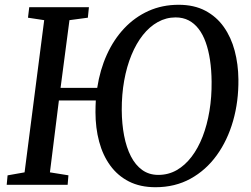

<svg xmlns="http://www.w3.org/2000/svg" viewBox="-20 -773 1051 803"><path d="M630.3 10Q566.4 10 519.2 -14Q472.1 -38 441 -80.9Q409.8 -123.8 394.6 -180.9Q379.3 -238 379.3 -304.1Q379.3 -318.2 379.7 -330Q380.2 -341.8 380.7 -352.8H226.3L188.8 -52.2L266.2 -39.8L262.9 0H8L11.7 -39.6L82.8 -52.2L164.8 -688.7L97 -699L102.3 -743H351.9L347.4 -699L270.5 -688.7L233.3 -405.6H386.6Q398.1 -480.8 426.8 -544.2Q455.5 -607.6 499.6 -654.5Q543.7 -701.3 601.1 -727.2Q658.5 -753 727.1 -753Q791.8 -753 838.7 -728.2Q885.6 -703.4 916.1 -660.2Q946.6 -617 961.5 -560.8Q976.4 -504.7 977.1 -441.5Q978.2 -348.9 954.8 -267.3Q931.4 -185.7 886.4 -123.5Q841.4 -61.2 776.8 -25.6Q712.2 10 630.3 10ZM642.1 -41.5Q684.1 -41.5 719 -61.4Q753.8 -81.4 781.2 -117.3Q808.6 -153.2 827.5 -201.9Q846.3 -250.7 856 -309Q865.7 -367.2 865 -431.3Q864.6 -480 858.4 -521.4Q852.3 -562.7 840.4 -595.9Q828.6 -629 810.6 -652.3Q792.7 -675.6 768.9 -687.9Q745 -700.2 714.6 -700.2Q674.9 -700.2 640.2 -680.9Q605.5 -661.7 577.7 -626.6Q549.9 -591.5 529.9 -543.1Q509.9 -494.7 499.4 -436.1Q488.9 -377.5 489.2 -312Q489.6 -254.7 499.1 -205.5Q508.6 -156.3 527.4 -119.4Q546.3 -82.5 574.9 -62Q603.6 -41.5 642.1 -41.5Z"/></svg>

Font: Merriweather Light
Style: Italic
Weight: 300
Italic angle: -7.8°
Designer: Eben Sorkin
Foundry: Eben Sorkin
Version: Version 2.101